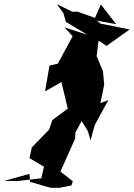

<svg xmlns="http://www.w3.org/2000/svg" viewBox="-80 -864 636 912"><path d="M63 0 160 28H203L259 17L266 -3L207 -49L277 -206L278 -235L308 -289L338 -240L350 -197L370 -270L435 -389L397 -374L415 -462L409 -526L379 -597L388 -671L426 -646L536 -724L397 -752L381 -766L472 -749L399 -843L371 -779L287 -809L264 -808L190 -844L221 -802L233 -760L335 -699L226 -734L265 -692L195 -562L155 -552L134 -430L306 -528L205 -502L242 -348L169 -294L153 -248L71 -164L60 -113L129 -72L116 -17L1 -4L-60 -5L60 -38Z"/></svg>

Font: Hussar Lance
Style: Italic
Weight: 700
Foundry: Cannot Into Space Fonts, PlusOne Fonts
Version: Version 2.27